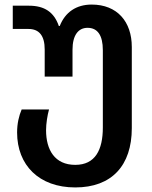

<svg xmlns="http://www.w3.org/2000/svg" viewBox="-20 -572 666 842"><path d="M310 250C470 250 558 154 558 -10V-366C558 -477 494 -552 382 -552C315 -552 266 -519 242 -458H238C217 -519 175 -547 107 -547H36V-445H105C152 -445 176 -415 176 -355V-236H298V-354C298 -417 323 -450 364 -450C408 -450 431 -417 431 -352V-13C431 85 398 151 310 151C220 151 182 85 182 -1C182 -30 188 -67 195 -92H75C63 -64 55 -30 55 9C55 152 151 250 310 250Z"/></svg>

Font: Noto Sans Georgian SemiBold
Style: Regular
Weight: 600
Designer: Monotype Design Team, Akaki Razmadze
Foundry: Google LLC
Version: Version 2.005